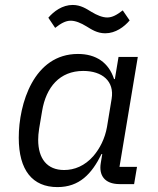

<svg xmlns="http://www.w3.org/2000/svg" viewBox="-20 -747 640 779"><path d="M213.1 12.1C301.8 12.1 351.9 -40.8 392 -122.2H394.9L388.8 -84.9C381 -38 402 0 465.9 0H524.1L535.9 -70H464.8L539.1 -516H460.9L446 -426.1H442.8C421.2 -492.9 370 -528.1 296.2 -528.1C116.8 -528.1 56.1 -326 56.1 -187.9C56.1 -56.1 111.9 12.1 213.1 12.1ZM134.9 -180C134.9 -192.8 136 -207 138.8 -225.1L150.9 -296.9C166.9 -393.1 221.9 -459.2 317.8 -459.2C394.2 -459.2 445 -418 432.9 -345.9L414.1 -231.9C405.9 -185 384.9 -144.2 359 -114C323.9 -73.9 282 -57.2 240.1 -57.2C171.2 -57.2 134.9 -103 134.9 -180ZM176.1 -675.1 203.8 -633.9C226.9 -652 246.1 -663 267 -663C285.9 -663 307.9 -654.1 331 -639.9C350.9 -627.8 373.9 -611.9 407 -611.9C448.9 -611.9 484 -638.1 506 -664.1L478 -704.9C454.9 -687.1 436.1 -676.1 415.1 -676.1C396 -676.1 373.9 -685 350.9 -698.9C331 -710.9 307.9 -726.9 274.9 -726.9C233 -726.9 198.2 -701 176.1 -675.1Z"/></svg>

Font: Margiela Mono Italic Italic
Style: Regular
Weight: 400
Designer: Mike Abbink, Paul van der Laan, Pieter van Rosmalen
Foundry: Bold Monday
Version: Version 2.003 2021